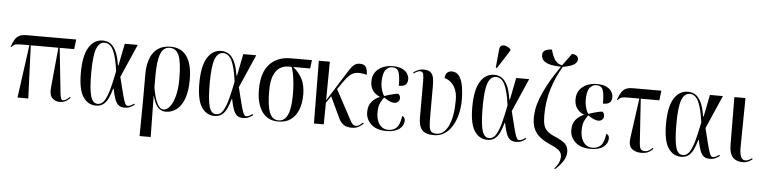

<svg xmlns="http://www.w3.org/2000/svg" viewBox="-55 -1101 6501 1635"><g transform="rotate(5 3195.5 -283.5)"><path d="M107 0 169 -453H108Q67 -453 50 -448.5Q33 -444 18 -424L11 -427Q24 -463 38 -487.5Q52 -512 75.5 -524Q99 -536 139 -536H562L552 -453H428L468 -76Q472 -38 477.5 -24.5Q483 -11 497 -11Q505 -11 518 -17.5Q531 -24 551 -44L558 -36Q531 -11 511 -2.5Q491 6 468 6Q430 6 403.5 -20Q377 -46 384 -112L417 -453H181L199 0Z M777 10Q710 10 668 -51.5Q626 -113 626 -257Q626 -403 670 -475Q714 -547 790 -547Q821 -547 849 -531.5Q877 -516 899.5 -473.5Q922 -431 935 -349H940L977 -536H1088L964 -252Q984 -172 996 -124Q1008 -76 1016.5 -51.5Q1025 -27 1032 -19Q1039 -11 1048 -11Q1061 -11 1077 -19.5Q1093 -28 1102 -35L1107 -26Q1093 -15 1072.5 -4.5Q1052 6 1021 6Q991 6 972 -8Q953 -22 940 -55.5Q927 -89 916 -146H912Q899 -100 883 -65Q867 -30 842 -10Q817 10 777 10ZM791 -6Q828 -6 851 -45Q874 -84 891 -149.5Q908 -215 924 -296Q908 -418 880.5 -474Q853 -530 806 -530Q759 -530 736.5 -469.5Q714 -409 714 -266Q714 -124 731.5 -65Q749 -6 791 -6Z M1171 236 1174 -66V-291Q1174 -413 1223.5 -479Q1273 -545 1370 -545Q1460 -545 1507.5 -478Q1555 -411 1555 -278Q1555 -180 1531 -116Q1507 -52 1466 -21Q1425 10 1373 10Q1339 10 1311 -15.5Q1283 -41 1263 -114H1261L1266 236ZM1354 -7Q1383 -7 1408.5 -39.5Q1434 -72 1450 -132.5Q1466 -193 1466 -278Q1466 -415 1442.5 -475Q1419 -535 1363 -535Q1308 -535 1284.5 -475Q1261 -415 1261 -293V-188Q1275 -102 1298.5 -54.5Q1322 -7 1354 -7Z M1790 10Q1723 10 1681 -51.5Q1639 -113 1639 -257Q1639 -403 1683 -475Q1727 -547 1803 -547Q1834 -547 1862 -531.5Q1890 -516 1912.5 -473.5Q1935 -431 1948 -349H1953L1990 -536H2101L1977 -252Q1997 -172 2009 -124Q2021 -76 2029.5 -51.5Q2038 -27 2045 -19Q2052 -11 2061 -11Q2074 -11 2090 -19.5Q2106 -28 2115 -35L2120 -26Q2106 -15 2085.5 -4.5Q2065 6 2034 6Q2004 6 1985 -8Q1966 -22 1953 -55.5Q1940 -89 1929 -146H1925Q1912 -100 1896 -65Q1880 -30 1855 -10Q1830 10 1790 10ZM1804 -6Q1841 -6 1864 -45Q1887 -84 1904 -149.5Q1921 -215 1937 -296Q1921 -418 1893.5 -474Q1866 -530 1819 -530Q1772 -530 1749.5 -469.5Q1727 -409 1727 -266Q1727 -124 1744.5 -65Q1762 -6 1804 -6Z M2336 10Q2245 10 2197 -59Q2149 -128 2149 -246Q2149 -393 2215.5 -464.5Q2282 -536 2397 -536H2577L2568 -464H2423Q2474 -424 2501.5 -369.5Q2529 -315 2529 -235Q2529 -165 2508 -109.5Q2487 -54 2444.5 -22Q2402 10 2336 10ZM2338 0Q2388 0 2414.5 -54Q2441 -108 2441 -230Q2441 -283 2436.5 -330Q2432 -377 2424.5 -412.5Q2417 -448 2409 -464H2381Q2343 -464 2310 -443.5Q2277 -423 2257 -375Q2237 -327 2237 -242Q2237 -119 2260.5 -59.5Q2284 0 2338 0Z M2641 0 2636 -536H2730L2727 -205L2856 -411Q2882 -452 2900.5 -481Q2919 -510 2938.5 -525.5Q2958 -541 2985 -541Q3027 -541 3040 -516Q3053 -491 3053 -452Q2999 -466 2965 -461Q2931 -456 2905.5 -432Q2880 -408 2851 -366L2812 -309L2945 -61Q2959 -34 2970 -22.5Q2981 -11 3001 -11Q3015 -11 3029 -21.5Q3043 -32 3056 -44L3063 -36Q3051 -23 3026 -7.5Q3001 8 2964 8Q2922 8 2896 -9Q2870 -26 2853 -61L2767 -244L2727 -185L2725 0Z M3262 10Q3176 10 3130 -32.5Q3084 -75 3084 -137Q3084 -193 3113 -226Q3142 -259 3179 -273V-276Q3143 -290 3120 -321Q3097 -352 3097 -399Q3097 -448 3121 -480.5Q3145 -513 3184 -529Q3223 -545 3267 -545Q3320 -545 3351 -529Q3382 -513 3395 -490Q3408 -467 3408 -445Q3408 -417 3392.5 -400Q3377 -383 3333 -383Q3333 -467 3319.5 -501Q3306 -535 3263 -535Q3230 -535 3207 -505Q3184 -475 3184 -401Q3184 -374 3190 -349Q3196 -324 3204 -306.5Q3212 -289 3217 -285Q3286 -309 3333 -315Q3339 -312 3345.5 -303Q3352 -294 3352 -277Q3352 -260 3339 -247.5Q3326 -235 3306 -235Q3290 -235 3270.5 -242.5Q3251 -250 3217 -273Q3204 -255 3188 -225.5Q3172 -196 3172 -139Q3172 -105 3182.5 -73.5Q3193 -42 3216.5 -21.5Q3240 -1 3278 -1Q3317 -1 3345.5 -27Q3374 -53 3384 -129Q3409 -122 3409 -92Q3409 -49 3371 -19.5Q3333 10 3262 10Z M3666 10Q3595 10 3565.5 -23.5Q3536 -57 3536 -127V-433Q3536 -477 3531 -499.5Q3526 -522 3504 -522Q3495 -522 3481 -517Q3467 -512 3450 -498L3445 -507Q3465 -522 3486.5 -530.5Q3508 -539 3530 -539Q3573 -539 3592 -522Q3611 -505 3616.5 -475.5Q3622 -446 3622 -408V-151Q3622 -98 3625 -65.5Q3628 -33 3642 -18.5Q3656 -4 3687 -4Q3751 -4 3789 -83Q3827 -162 3827 -303Q3827 -359 3810.5 -396.5Q3794 -434 3768.5 -455Q3743 -476 3716 -482Q3716 -511 3731.5 -527.5Q3747 -544 3772 -544Q3814 -544 3837 -510.5Q3860 -477 3869 -424Q3878 -371 3878 -310Q3878 -250 3865 -193Q3852 -136 3825.5 -90Q3799 -44 3759.5 -17Q3720 10 3666 10Z M4123 10Q4056 10 4014 -51.5Q3972 -113 3972 -257Q3972 -403 4016 -475Q4060 -547 4136 -547Q4167 -547 4195 -531.5Q4223 -516 4245.5 -473.5Q4268 -431 4281 -349H4286L4323 -536H4434L4310 -252Q4330 -172 4342 -124Q4354 -76 4362.5 -51.5Q4371 -27 4378 -19Q4385 -11 4394 -11Q4407 -11 4423 -19.5Q4439 -28 4448 -35L4453 -26Q4439 -15 4418.5 -4.5Q4398 6 4367 6Q4337 6 4318 -8Q4299 -22 4286 -55.5Q4273 -89 4262 -146H4258Q4245 -100 4229 -65Q4213 -30 4188 -10Q4163 10 4123 10ZM4137 -6Q4174 -6 4197 -45Q4220 -84 4237 -149.5Q4254 -215 4270 -296Q4254 -418 4226.5 -474Q4199 -530 4152 -530Q4105 -530 4082.5 -469.5Q4060 -409 4060 -266Q4060 -124 4077.5 -65Q4095 -6 4137 -6ZM4152 -606 4142 -610 4157 -766Q4160 -792 4175.5 -799.5Q4191 -807 4212.5 -800Q4234 -793 4253 -776V-764Z M4719 209 4713 204Q4742 169 4751.5 145Q4761 121 4761 99Q4761 64 4734.5 43Q4708 22 4676 9Q4613 -17 4575 -47Q4537 -77 4519.5 -116.5Q4502 -156 4502 -212Q4502 -244 4508.5 -284.5Q4515 -325 4535 -379Q4555 -433 4593 -503.5Q4631 -574 4694 -665Q4651 -665 4612.5 -672.5Q4574 -680 4550 -698.5Q4526 -717 4526 -749Q4526 -773 4539 -784.5Q4552 -796 4571 -800Q4590 -804 4606 -803Q4616 -758 4638 -721.5Q4660 -685 4703 -678Q4738 -728 4779 -782Q4802 -781 4817.5 -770.5Q4833 -760 4833 -740Q4833 -714 4805.5 -695.5Q4778 -677 4710 -665Q4657 -578 4623 -470.5Q4589 -363 4589 -238Q4589 -191 4597.5 -159.5Q4606 -128 4629.5 -106.5Q4653 -85 4696 -67Q4763 -39 4787 -13Q4811 13 4811 56Q4811 93 4787 131.5Q4763 170 4719 209Z M5007 10Q4921 10 4875 -32.5Q4829 -75 4829 -137Q4829 -193 4858 -226Q4887 -259 4924 -273V-276Q4888 -290 4865 -321Q4842 -352 4842 -399Q4842 -448 4866 -480.5Q4890 -513 4929 -529Q4968 -545 5012 -545Q5065 -545 5096 -529Q5127 -513 5140 -490Q5153 -467 5153 -445Q5153 -417 5137.5 -400Q5122 -383 5078 -383Q5078 -467 5064.5 -501Q5051 -535 5008 -535Q4975 -535 4952 -505Q4929 -475 4929 -401Q4929 -374 4935 -349Q4941 -324 4949 -306.5Q4957 -289 4962 -285Q5031 -309 5078 -315Q5084 -312 5090.5 -303Q5097 -294 5097 -277Q5097 -260 5084 -247.5Q5071 -235 5051 -235Q5035 -235 5015.5 -242.5Q4996 -250 4962 -273Q4949 -255 4933 -225.5Q4917 -196 4917 -139Q4917 -105 4927.5 -73.5Q4938 -42 4961.5 -21.5Q4985 -1 5023 -1Q5062 -1 5090.5 -27Q5119 -53 5129 -129Q5154 -122 5154 -92Q5154 -49 5116 -19.5Q5078 10 5007 10Z M5440 6Q5387 6 5357 -20.5Q5327 -47 5336 -112L5383 -453H5291Q5250 -453 5233 -448.5Q5216 -444 5201 -424L5194 -427Q5207 -463 5221 -487.5Q5235 -512 5258.5 -524Q5282 -536 5322 -536H5564L5554 -453H5395L5420 -76Q5422 -43 5431.5 -27Q5441 -11 5469 -11Q5488 -11 5505 -22Q5522 -33 5533 -44L5540 -36Q5513 -11 5491.5 -2.5Q5470 6 5440 6Z M5779 10Q5712 10 5670 -51.5Q5628 -113 5628 -257Q5628 -403 5672 -475Q5716 -547 5792 -547Q5823 -547 5851 -531.5Q5879 -516 5901.5 -473.5Q5924 -431 5937 -349H5942L5979 -536H6090L5966 -252Q5986 -172 5998 -124Q6010 -76 6018.5 -51.5Q6027 -27 6034 -19Q6041 -11 6050 -11Q6063 -11 6079 -19.5Q6095 -28 6104 -35L6109 -26Q6095 -15 6074.5 -4.5Q6054 6 6023 6Q5993 6 5974 -8Q5955 -22 5942 -55.5Q5929 -89 5918 -146H5914Q5901 -100 5885 -65Q5869 -30 5844 -10Q5819 10 5779 10ZM5793 -6Q5830 -6 5853 -45Q5876 -84 5893 -149.5Q5910 -215 5926 -296Q5910 -418 5882.5 -474Q5855 -530 5808 -530Q5761 -530 5738.5 -469.5Q5716 -409 5716 -266Q5716 -124 5733.5 -65Q5751 -6 5793 -6Z M6306 10Q6251 10 6221.5 -22Q6192 -54 6191 -125L6188 -536H6283L6278 -119Q6277 -70 6288 -38.5Q6299 -7 6327 -7Q6343 -7 6357.5 -14.5Q6372 -22 6384 -31L6389 -22Q6372 -8 6351.5 1Q6331 10 6306 10Z"/></g></svg>

Font: Noto Serif Display ExtraCondensed
Style: Regular
Weight: 400
Width: 2
Designer: Monotype Design Team
Foundry: Monotype Imaging Inc.
Version: Version 2.009